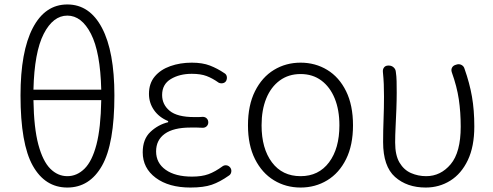

<svg xmlns="http://www.w3.org/2000/svg" viewBox="-20 -828 2212 861"><path d="M282 13Q182 13 127 -85Q72 -183 72 -400Q72 -597 127 -702.5Q182 -808 282 -808Q382 -808 437.5 -702.5Q493 -597 493 -400Q493 -183 437.5 -85Q382 13 282 13ZM282 -38Q325 -38 359 -71.5Q393 -105 412.5 -179.5Q432 -254 434 -379H130Q132 -254 152 -179.5Q172 -105 205.5 -71.5Q239 -38 282 -38ZM130 -426H434Q430 -594 388 -676Q346 -758 282 -758Q218 -758 176 -676Q134 -594 130 -426Z M834 13Q737 13 678.5 -30.5Q620 -74 620 -145Q620 -204 654.5 -236.5Q689 -269 734 -280V-285Q693 -302 670.5 -334.5Q648 -367 648 -407Q648 -454 674 -485Q700 -516 744 -531.5Q788 -547 840 -547Q888 -547 921.5 -534Q955 -521 986 -500Q995 -495 997 -485Q999 -475 994 -465Q989 -457 979.5 -455Q970 -453 961 -457Q933 -477 906.5 -487Q880 -497 840 -497Q785 -497 746 -473.5Q707 -450 707 -402Q707 -359 741 -331Q775 -303 851 -303Q865 -303 872 -303Q879 -303 889 -304Q900 -304 907 -297Q914 -290 914 -279Q914 -269 907 -262Q900 -255 889 -255Q876 -256 863.5 -256Q851 -256 834 -256Q758 -256 719 -228Q680 -200 680 -149Q680 -97 723 -66.5Q766 -36 841 -36Q885 -36 915 -47Q945 -58 979 -83Q987 -88 996.5 -86.5Q1006 -85 1013 -76Q1019 -67 1017 -56.5Q1015 -46 1007 -41Q966 -12 929.5 0.5Q893 13 834 13Z M1328 13Q1262 13 1208.5 -19.5Q1155 -52 1123.5 -114.5Q1092 -177 1092 -266Q1092 -356 1123.5 -419Q1155 -482 1208.5 -514.5Q1262 -547 1328 -547Q1394 -547 1447.5 -514.5Q1501 -482 1532 -419Q1563 -356 1563 -266Q1563 -177 1532 -114.5Q1501 -52 1447.5 -19.5Q1394 13 1328 13ZM1328 -38Q1409 -38 1455.5 -100Q1502 -162 1502 -266Q1502 -335 1481 -386.5Q1460 -438 1421 -467Q1382 -496 1328 -496Q1274 -496 1234.5 -467Q1195 -438 1174 -386.5Q1153 -335 1153 -266Q1153 -162 1199.5 -100Q1246 -38 1328 -38Z M1889 13Q1805 13 1751.5 -34.5Q1698 -82 1698 -191Q1698 -242 1700 -293Q1702 -344 1702 -395Q1702 -427 1701 -451Q1700 -475 1697 -506Q1696 -518 1702.5 -526Q1709 -534 1721 -534H1724Q1736 -534 1745 -526Q1754 -518 1755 -506Q1758 -486 1758.5 -464Q1759 -442 1759 -412Q1759 -379 1757.5 -339Q1756 -299 1754 -260Q1752 -221 1752 -189Q1752 -132 1771.5 -99Q1791 -66 1823 -52Q1855 -38 1891 -38Q1956 -38 2001 -91.5Q2046 -145 2046 -260Q2046 -325 2037.5 -382.5Q2029 -440 2006 -504Q2002 -516 2007.5 -525.5Q2013 -535 2026 -538L2029 -539Q2040 -542 2050 -536.5Q2060 -531 2063 -520Q2086 -455 2096.5 -394.5Q2107 -334 2107 -261Q2107 -171 2078 -110Q2049 -49 1999.5 -18Q1950 13 1889 13Z"/></svg>

Font: Chiron GoRound TC L
Style: Regular
Weight: 300
Designer: Ryoko NISHIZUKA 西塚涼子 (kana, bopomofo & ideographs); Paul D. Hunt (Latin, Greek & Cyrillic); Sandoll Communications 산돌커뮤니
Foundry: Adobe
Version: Version 1.000;hotconv 1.1.1;makeotfexe 2.6.0